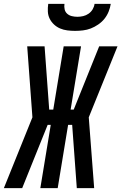

<svg xmlns="http://www.w3.org/2000/svg" viewBox="-60 -975 629 995"><path d="M55 0H-40L108 -367L81 -735H171L195 -407H216L270 -735H360L306 -407H322L454 -735H549L400 -367L428 0H338L314 -328H293L239 0H149L203 -328H187ZM329 -815Q309 -815 289 -817.5Q269 -820 251.5 -827.5Q234 -835 220 -848Q206 -861 197.5 -878Q189 -895 188 -915Q187 -935 190 -955H274Q272 -940 275 -926.5Q278 -913 288 -904Q298 -895 312 -891.5Q326 -888 341 -888Q356 -888 371 -891.5Q386 -895 399 -904Q412 -913 420 -926.5Q428 -940 430 -955H514Q511 -935 503 -915Q495 -895 481.5 -878Q468 -861 449 -848Q430 -835 410.5 -827.5Q391 -820 370 -817.5Q349 -815 329 -815Z"/></svg>

Font: Iosevka Curly Semibold
Style: Italic
Weight: 600
Italic angle: -9°
Monospace: yes
Designer: Belleve Invis
Foundry: Belleve Invis
Version: Version 22.1.2; ttfautohint (v1.8.4)